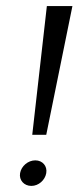

<svg xmlns="http://www.w3.org/2000/svg" viewBox="-20 -610 258 631"><path d="M46 -41C42 -18 59 1 83 1C107 1 128 -18 132 -41C136 -64 120 -83 96 -83C72 -83 50 -64 46 -41ZM134 -590 86 -167H132L218 -590Z"/></svg>

Font: Charger Sport
Style: ExLitNrwObl
Weight: 200
Designer: Jasper
Foundry: Cannot Into Space Fonts
Version: Version 1.1